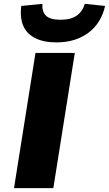

<svg xmlns="http://www.w3.org/2000/svg" viewBox="-20 -981 568 1001"><path d="M53 0 165 -705H370L258 0ZM274 -760Q208 -760 164 -782Q120 -804 101.5 -846Q83 -888 91 -950L201 -961Q198 -921 219.5 -899.5Q241 -878 296 -878Q350 -878 380.5 -900Q411 -922 422 -961L528 -950Q507 -859 440 -809.5Q373 -760 274 -760Z"/></svg>

Font: Nunito Sans 7pt SemiExpanded Black
Style: Italic
Weight: 900
Width: 6
Italic angle: -9°
Designer: Vernon Adams
Foundry: Vernon Adams
Version: Version 3.101;gftools[0.9.27]